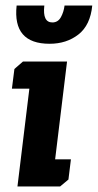

<svg xmlns="http://www.w3.org/2000/svg" viewBox="-20 -673 353 693"><path d="M213 -653H313Q306 -582 263 -548.5Q220 -515 159 -515Q25 -515 40 -653H140Q133 -592 169 -592Q189 -592 199.5 -610.5Q210 -629 213 -653ZM32 -424 63 -451H222L179 -98H236L227 -25L197 0H43L86 -353H23Z"/></svg>

Font: Zilla Slab
Style: Bold Italic
Weight: 700
Italic angle: -6°
Designer: Typotheque.com
Foundry: Typotheque type foundry
Version: Version 1.1; 2017; ttfautohint (v1.6)